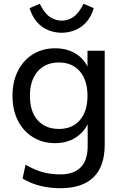

<svg xmlns="http://www.w3.org/2000/svg" viewBox="-20 -771 648 1014"><path d="M299 223Q184 223 99 172L115 99Q162 126 204.5 138Q247 150 299 150Q370 150 406.5 112.5Q443 75 443 1V-133L454 -143Q442 -104 416.5 -75.5Q391 -47 354.5 -31Q318 -15 271 -15Q205 -15 154 -46.5Q103 -78 74.5 -134Q46 -190 46 -265Q46 -340 74.5 -396.5Q103 -453 154 -484.5Q205 -516 271 -516Q340 -516 388.5 -482Q437 -448 454 -388L442 -396V-503H533V-7Q533 108 473.5 165.5Q414 223 299 223ZM291 -90Q362 -90 402 -136.5Q442 -183 442 -265Q442 -347 402 -394Q362 -441 291 -441Q220 -441 179 -394Q138 -347 138 -265Q138 -182 179 -136Q220 -90 291 -90ZM306 -598Q270 -598 236.5 -611Q203 -624 177 -652.5Q151 -681 136 -728L190 -751Q214 -702 243 -682Q272 -662 306 -662Q340 -662 368.5 -682Q397 -702 421 -751L475 -728Q461 -681 434.5 -652.5Q408 -624 374.5 -611Q341 -598 306 -598Z"/></svg>

Font: Muli Medium
Style: Regular
Weight: 500
Designer: Vernon Adams
Foundry: Vernon Adams
Version: Version 2.100; ttfautohint (v1.8.1.43-b0c9)